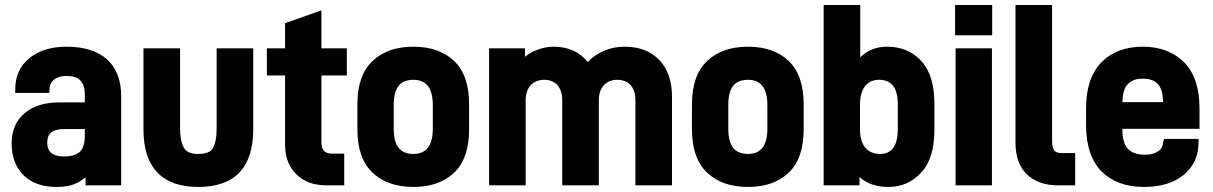

<svg xmlns="http://www.w3.org/2000/svg" viewBox="-20 -720 4778 756"><path d="M400.9 -486.8Q457 -436.5 457 -341.8V9.8H316.9V-22Q298.3 -6.3 277.8 2.9Q248 16.1 204.1 16.1Q119.1 16.1 73.2 -29.8Q25.9 -75.7 25.9 -155.8Q25.9 -230.5 76.2 -273.9Q127 -316.9 213.9 -316.9H314V-348.1Q314 -385.7 296.1 -403.3Q278.3 -420.9 241.2 -420.9Q210.9 -420.9 191.9 -405.8Q174.8 -391.1 174.8 -367.2V-354H40V-368.2Q40 -446.3 96.2 -491.2Q150.9 -536.1 242.2 -536.1Q344.2 -536.1 400.9 -486.8ZM314 -185.1V-211.9H233.9Q198.7 -211.9 182.4 -199.2Q166 -186.5 166 -159.2Q166 -130.9 182.1 -117.4Q198.2 -104 231.9 -104Q275.9 -104 294.9 -123Q314 -142.1 314 -185.1Z M544.9 -529.8H689V-215.8Q689 -164.6 704.1 -138.2Q717.3 -113.8 760.7 -113.8Q804.7 -113.8 817.9 -136.2Q833 -161.1 833 -215.8V-529.8H977.1V-210Q977.1 -98.1 922.9 -41Q868.7 16.1 760.7 16.1Q653.8 16.1 599.4 -41Q544.9 -98.1 544.9 -210Z M1245.6 -158.2Q1245.6 -115.2 1286.6 -115.2H1335.4V9.8H1266.6Q1190.4 9.8 1147.5 -33.2Q1102.5 -76.7 1102.5 -149.9V-422.9H1030.8V-529.8H1102.5V-628.9L1245.6 -679.2V-529.8H1345.7V-422.9H1245.6Z M1447.3 -40Q1387.2 -95.7 1387.2 -211.9V-309.1Q1387.2 -424.3 1447.3 -480Q1506.3 -536.1 1607.9 -536.1Q1709 -536.1 1768.1 -480Q1827.1 -423.8 1827.1 -309.1V-211.9Q1827.1 -96.2 1768.1 -40Q1709 16.1 1607.9 16.1Q1506.3 16.1 1447.3 -40ZM1684.1 -307.1Q1684.1 -405.8 1607.9 -405.8Q1567.9 -405.8 1549.1 -381.6Q1530.3 -357.4 1530.3 -307.1V-212.9Q1530.3 -162.6 1549.3 -138.2Q1568.4 -113.8 1607.9 -113.8Q1684.1 -113.8 1684.1 -212.9Z M2046.9 -529.8V-496.1Q2068.8 -513.7 2088.9 -521Q2123 -536.1 2159.7 -536.1Q2245.6 -536.1 2293.9 -476.1Q2354 -536.1 2439.9 -536.1Q2526.4 -536.1 2576.7 -482.9Q2626 -430.7 2626 -338.9V9.8H2481.9V-324.2Q2481.9 -364.7 2461.9 -386.2Q2442.4 -405.8 2410.6 -405.8Q2377.4 -405.8 2357.9 -384.8Q2337.9 -361.8 2337.9 -327.1V9.8H2193.8V-324.2Q2193.8 -364.7 2173.8 -386.2Q2154.3 -405.8 2123 -405.8Q2090.8 -405.8 2069.8 -384.8Q2049.8 -363.3 2049.8 -324.2V9.8H1905.8V-529.8Z M2764.6 -40Q2704.6 -95.7 2704.6 -211.9V-309.1Q2704.6 -424.3 2764.6 -480Q2823.7 -536.1 2925.3 -536.1Q3026.4 -536.1 3085.4 -480Q3144.5 -423.8 3144.5 -309.1V-211.9Q3144.5 -96.2 3085.4 -40Q3026.4 16.1 2925.3 16.1Q2823.7 16.1 2764.6 -40ZM3001.5 -307.1Q3001.5 -405.8 2925.3 -405.8Q2885.3 -405.8 2866.5 -381.6Q2847.7 -357.4 2847.7 -307.1V-212.9Q2847.7 -162.6 2866.7 -138.2Q2885.7 -113.8 2925.3 -113.8Q3001.5 -113.8 3001.5 -212.9Z M3364.3 9.8H3223.1V-700.2H3367.2V-494.1Q3409.2 -536.1 3473.1 -536.1Q3555.7 -536.1 3607.4 -480Q3659.2 -423.8 3659.2 -312V-209Q3659.2 -95.7 3607.4 -41Q3556.2 16.1 3477.1 16.1Q3407.7 16.1 3364.3 -22.9ZM3515.1 -307.1Q3515.1 -360.8 3495.1 -383.8Q3476.1 -405.8 3442.4 -405.8Q3406.7 -405.8 3387.2 -381.8Q3366.2 -356.4 3366.2 -307.1V-212.9Q3366.2 -163.6 3387.2 -138.2Q3408.7 -113.8 3445.3 -113.8Q3515.1 -113.8 3515.1 -212.9Z M3886.7 -700.2V-581.1H3740.7V-700.2ZM3885.7 -529.8V9.8H3742.7V-529.8Z M4022.5 -34.2Q3978.5 -78.1 3978.5 -158.2V-700.2H4122.6V-166Q4122.6 -137.2 4131.3 -127Q4139.6 -117.2 4161.6 -117.2H4213.4V9.8H4146.5Q4067.9 9.8 4022.5 -34.2Z M4703.1 -212.9H4399.4V-209Q4399.4 -155.8 4422.4 -132.8Q4444.3 -110.8 4489.3 -110.8Q4521.5 -110.8 4541 -125Q4558.6 -136.2 4560.1 -162.1L4564 -172.9H4699.2V-158.2Q4699.2 -79.6 4640.1 -30.8Q4582 16.1 4484.4 16.1Q4379.9 16.1 4318.4 -43.9Q4256.3 -106 4256.3 -229V-292Q4256.3 -412.6 4316.4 -474.1Q4377 -536.1 4480 -536.1Q4581.1 -536.1 4643.1 -474.1Q4703.1 -412.6 4703.1 -292ZM4420.4 -388.2Q4400.9 -368.7 4399.4 -317.9H4559.1V-320.8Q4559.1 -366.7 4539.8 -388.4Q4520.5 -410.2 4480 -410.2Q4439.5 -410.2 4420.4 -388.2Z"/></svg>

Font: D-DIN-PRO Heavy
Style: Bold
Weight: 900
Designer: Charles Nix
Foundry: CyberFei
Version: Version 1.000;hotconv 1.0.109;makeotfexe 2.5.65596